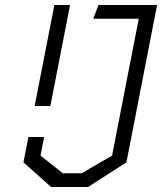

<svg xmlns="http://www.w3.org/2000/svg" viewBox="-20 -750 660 770"><path d="M119 -325H182L261 -730H198ZM74 -99 185 0H333L487 -99L610 -730H375L354 -675H536.5L429.5 -126L307 -55H232L142.5 -126L157 -200.5H94Z"/></svg>

Font: Monaspace Krypton ExtraLight
Style: Italic
Weight: 200
Italic angle: -11°
Designer: Riley Cran & the Lettermatic Team
Foundry: Lettermatic
Version: Version 1.101 (Monaspace Krypton)